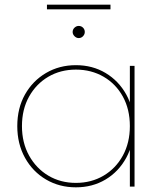

<svg xmlns="http://www.w3.org/2000/svg" viewBox="-20 -799 711 822"><path d="M305 3Q234 3 177 -30.5Q120 -64 87 -123.5Q54 -183 54 -259Q54 -336 87 -394.5Q120 -453 177 -486.5Q234 -520 305 -520Q376 -520 432 -486.5Q488 -453 520.5 -394.5Q553 -336 553 -259Q553 -183 520.5 -123.5Q488 -64 432 -30.5Q376 3 305 3ZM305 -16Q371 -16 423.5 -47Q476 -78 506 -133Q536 -188 536 -259Q536 -331 506 -385.5Q476 -440 423.5 -470.5Q371 -501 305 -501Q239 -501 187 -470.5Q135 -440 104.5 -385.5Q74 -331 74 -259Q74 -188 104.5 -133Q135 -78 187 -47Q239 -16 305 -16ZM536 0V-190L546 -260L536 -330V-517H556V0ZM317 -636Q307 -636 299 -644Q291 -652 291 -662Q291 -673 299 -680.5Q307 -688 317 -688Q328 -688 335.5 -680.5Q343 -673 343 -662Q343 -652 335.5 -644Q328 -636 317 -636ZM181 -759V-779H453V-759Z"/></svg>

Font: Montserrat Alternates Thin
Style: Regular
Weight: 100
Designer: Julieta Ulanovsky
Foundry: Julieta Ulanovsky
Version: Version 9.000